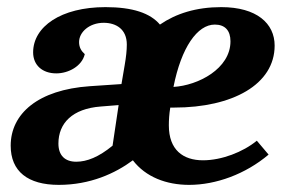

<svg xmlns="http://www.w3.org/2000/svg" viewBox="-20 -512 791 539"><path d="M145 7C233 7 303 -25 353 -62C389 -15 447 7 511 7C586 7 669 -23 734 -78L701 -117C662 -85 602 -62 550 -62C494 -62 454 -91 454 -160C454 -175 455 -192 458 -210H469C633 -210 751 -275 751 -384C751 -446 701 -492 601 -492C531 -492 474 -474 429 -443C402 -475 353 -492 276 -492C151 -492 73 -437 73 -365C73 -329 99 -306 138 -306C172 -306 210 -326 218 -360C208 -369 202 -379 202 -394C202 -422 231 -448 271 -448C306 -448 336 -430 336 -387C336 -371 334 -352 330 -329L321 -276L232 -270C87 -260 10 -193 10 -103C10 -31 58 7 145 7ZM467 -268C489 -379 534 -443 583 -443C612 -443 627 -426 627 -396C627 -319 536 -272 467 -268ZM194 -58C162 -58 144 -76 144 -109C144 -166 183 -207 263 -213L313 -217L296 -103C257 -71 224 -58 194 -58Z"/></svg>

Font: Caladea
Style: Bold Italic
Weight: 700
Italic angle: -9°
Designer: Carolina Giovagnoli and Andres Torresi
Foundry: Carolina Giovagnoli & Andres Torresi
Version: Version 1.001;hotconv 1.0.109;makeotfexe 2.5.65596